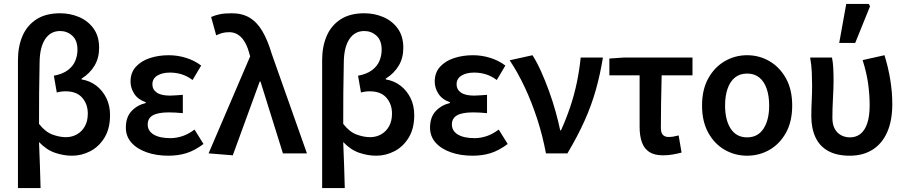

<svg xmlns="http://www.w3.org/2000/svg" viewBox="-20 -786 4642 984"><path d="M72 178V-478Q72 -547 95 -601Q118 -655 166 -686.5Q214 -718 288 -718Q339 -718 384.5 -699Q430 -680 459 -640.5Q488 -601 488 -541Q488 -489 464.5 -449.5Q441 -410 398 -383V-379Q441 -372 473.5 -347Q506 -322 525 -283.5Q544 -245 544 -196Q544 -127 515.5 -80.5Q487 -34 442.5 -11Q398 12 349 12Q306 12 262 -3Q218 -18 180 -58Q183 2 184.5 60Q186 118 188 178ZM318 -83Q348 -83 373.5 -97Q399 -111 414.5 -138Q430 -165 430 -204Q430 -252 401.5 -285Q373 -318 316 -318Q292 -318 271 -312L256 -398Q300 -406 327 -426Q354 -446 365.5 -473.5Q377 -501 377 -531Q377 -579 350.5 -603Q324 -627 288 -627Q239 -627 211.5 -585.5Q184 -544 183 -468Q181 -388 180.5 -309.5Q180 -231 180 -151Q212 -110 248.5 -96.5Q285 -83 318 -83Z M843 12Q781 12 731.5 -5.5Q682 -23 653.5 -55Q625 -87 625 -132Q625 -186 654.5 -217Q684 -248 727 -258V-262Q687 -276 668 -305.5Q649 -335 649 -368Q649 -414 676.5 -444Q704 -474 748.5 -488.5Q793 -503 845 -503Q890 -503 933.5 -489.5Q977 -476 1011 -450L967 -376Q940 -396 911.5 -405Q883 -414 851 -414Q811 -414 786 -398.5Q761 -383 761 -354Q761 -327 783.5 -311.5Q806 -296 851 -296Q866 -296 882.5 -297.5Q899 -299 917 -300V-206Q898 -208 880 -209Q862 -210 845 -210Q790 -210 763.5 -195Q737 -180 737 -148Q737 -115 767.5 -96.5Q798 -78 854 -78Q883 -78 914 -88Q945 -98 977 -122L1023 -48Q977 -14 935 -1Q893 12 843 12Z M1173 10 1049 0 1262 -497 1257 -515Q1243 -567 1217 -594Q1191 -621 1155 -621Q1133 -621 1118 -616.5Q1103 -612 1088 -605L1062 -699Q1083 -708 1106.5 -713Q1130 -718 1168 -718Q1221 -718 1259 -695.5Q1297 -673 1324.5 -626.5Q1352 -580 1373 -509L1553 0H1430L1315 -368H1311Z M1631 178V-478Q1631 -547 1654 -601Q1677 -655 1725 -686.5Q1773 -718 1847 -718Q1898 -718 1943.5 -699Q1989 -680 2018 -640.5Q2047 -601 2047 -541Q2047 -489 2023.5 -449.5Q2000 -410 1957 -383V-379Q2000 -372 2032.5 -347Q2065 -322 2084 -283.5Q2103 -245 2103 -196Q2103 -127 2074.5 -80.5Q2046 -34 2001.5 -11Q1957 12 1908 12Q1865 12 1821 -3Q1777 -18 1739 -58Q1742 2 1743.5 60Q1745 118 1747 178ZM1877 -83Q1907 -83 1932.5 -97Q1958 -111 1973.5 -138Q1989 -165 1989 -204Q1989 -252 1960.5 -285Q1932 -318 1875 -318Q1851 -318 1830 -312L1815 -398Q1859 -406 1886 -426Q1913 -446 1924.5 -473.5Q1936 -501 1936 -531Q1936 -579 1909.5 -603Q1883 -627 1847 -627Q1798 -627 1770.5 -585.5Q1743 -544 1742 -468Q1740 -388 1739.5 -309.5Q1739 -231 1739 -151Q1771 -110 1807.5 -96.5Q1844 -83 1877 -83Z M2402 12Q2340 12 2290.5 -5.5Q2241 -23 2212.5 -55Q2184 -87 2184 -132Q2184 -186 2213.5 -217Q2243 -248 2286 -258V-262Q2246 -276 2227 -305.5Q2208 -335 2208 -368Q2208 -414 2235.5 -444Q2263 -474 2307.5 -488.5Q2352 -503 2404 -503Q2449 -503 2492.5 -489.5Q2536 -476 2570 -450L2526 -376Q2499 -396 2470.5 -405Q2442 -414 2410 -414Q2370 -414 2345 -398.5Q2320 -383 2320 -354Q2320 -327 2342.5 -311.5Q2365 -296 2410 -296Q2425 -296 2441.5 -297.5Q2458 -299 2476 -300V-206Q2457 -208 2439 -209Q2421 -210 2404 -210Q2349 -210 2322.5 -195Q2296 -180 2296 -148Q2296 -115 2326.5 -96.5Q2357 -78 2413 -78Q2442 -78 2473 -88Q2504 -98 2536 -122L2582 -48Q2536 -14 2494 -1Q2452 12 2402 12Z M2778 0Q2761 -91 2733 -177Q2705 -263 2669 -339.5Q2633 -416 2592 -477L2709 -503Q2732 -467 2753.5 -419Q2775 -371 2794 -318.5Q2813 -266 2827.5 -214Q2842 -162 2851 -118H2855Q2882 -177 2903 -240Q2924 -303 2937 -366.5Q2950 -430 2956 -491H3070Q3056 -405 3034 -326.5Q3012 -248 2976.5 -168.5Q2941 -89 2888 0Z M3378 10Q3333 10 3307 -7.5Q3281 -25 3269.5 -57.5Q3258 -90 3258 -136V-400H3103V-486L3175 -491H3529V-400H3371Q3369 -327 3368 -257.5Q3367 -188 3367 -130Q3367 -105 3377.5 -94.5Q3388 -84 3406 -84Q3419 -84 3431 -86Q3443 -88 3458 -92L3473 -4Q3454 1 3429.5 5.5Q3405 10 3378 10Z M3809 12Q3747 12 3694.5 -18Q3642 -48 3610 -105.5Q3578 -163 3578 -245Q3578 -327 3610 -384.5Q3642 -442 3694.5 -472.5Q3747 -503 3809 -503Q3871 -503 3923.5 -472.5Q3976 -442 4008 -384.5Q4040 -327 4040 -245Q4040 -163 4008 -105.5Q3976 -48 3923.5 -18Q3871 12 3809 12ZM3809 -82Q3864 -82 3893 -126.5Q3922 -171 3922 -245Q3922 -295 3909 -332Q3896 -369 3871 -389Q3846 -409 3809 -409Q3772 -409 3747 -389Q3722 -369 3709 -332Q3696 -295 3696 -245Q3696 -171 3725 -126.5Q3754 -82 3809 -82Z M4335 12Q4269 12 4225 -12Q4181 -36 4159.5 -82Q4138 -128 4138 -190Q4138 -230 4140 -269.5Q4142 -309 4142 -348Q4142 -378 4140.5 -415Q4139 -452 4132 -491H4244Q4249 -466 4250.5 -436.5Q4252 -407 4252 -373Q4252 -337 4249 -283Q4246 -229 4246 -182Q4246 -147 4258.5 -125Q4271 -103 4291.5 -92.5Q4312 -82 4336 -82Q4367 -82 4389.5 -99.5Q4412 -117 4424.5 -153.5Q4437 -190 4437 -247Q4437 -299 4429.5 -355Q4422 -411 4401 -478L4513 -503Q4532 -442 4542.5 -378.5Q4553 -315 4553 -252Q4553 -168 4527 -109Q4501 -50 4452 -19Q4403 12 4335 12ZM4281 -566 4317 -766H4432L4439 -754L4363 -566Z"/></svg>

Font: Source Sans 3 SemiBold
Style: Regular
Weight: 600
Designer: Paul D. Hunt
Foundry: Adobe
Version: Version 3.046;hotconv 1.0.118;makeotfexe 2.5.65603